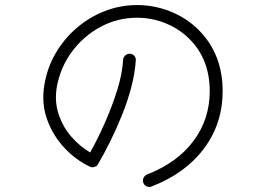

<svg xmlns="http://www.w3.org/2000/svg" viewBox="-20 -745 1040 758"><path d="M579 -9Q569 -5 559.5 -9Q550 -13 546 -23Q542 -33 546.5 -42.5Q551 -52 560 -56Q679 -102 743.5 -188Q808 -274 808 -385Q808 -511 728 -591Q688 -631 634 -653Q580 -675 521 -675Q444 -675 377 -639Q310 -603 264 -541Q218 -479 204 -400Q195 -344 211.5 -294Q228 -244 261.5 -205.5Q295 -167 336 -143Q365 -195 393.5 -259Q422 -323 442.5 -388.5Q463 -454 466 -509Q467 -520 475 -526.5Q483 -533 493 -533Q504 -532 510.5 -524.5Q517 -517 516 -506Q513 -458 499 -403.5Q485 -349 463 -294Q441 -239 416 -188.5Q391 -138 367 -97Q363 -89 353.5 -86Q344 -83 335 -87Q281 -112 235.5 -160Q190 -208 166.5 -272Q143 -336 155 -409Q166 -477 199.5 -534.5Q233 -592 282.5 -634.5Q332 -677 393 -701Q454 -725 521 -725Q590 -725 653.5 -699.5Q717 -674 764 -627Q859 -532 859 -385Q859 -258 786 -159.5Q713 -61 579 -9Z"/></svg>

Font: Kurewa Gothic CJK TC Regular
Style: Regular
Weight: 400
Designer: Max Yao
Foundry: Max-Everyday
Version: Version 1.071; ttfautohint (v1.8.3)